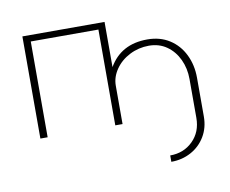

<svg xmlns="http://www.w3.org/2000/svg" viewBox="-73 -542 999 833"><g transform="rotate(-10 426.5 -126.0)"><path d="M790 -142V29Q790 78 767 116.5Q744 155 704.5 176.5Q665 198 617 198V170Q677 170 717 130.5Q757 91 757 29V-142Q757 -189 738.5 -228.5Q720 -268 686.5 -291.5Q653 -315 608 -315Q563 -315 523.5 -295Q484 -275 460.5 -241Q437 -207 437 -169V0H405V-422H107V0H75V-450H437V-251Q490 -343 606 -343Q662 -343 703.5 -316.5Q745 -290 767.5 -244Q790 -198 790 -142Z"/></g></svg>

Font: Poiret One
Style: Regular
Weight: 400
Designer: Denis Masharov (denis.masharov@gmail.com), Cyreal (Charset Expansion)
Foundry: Denis Masharov
Version: Version 1.101